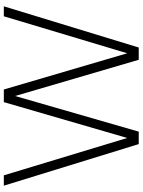

<svg xmlns="http://www.w3.org/2000/svg" viewBox="109 -853 744 1002"><g transform="rotate(-90 481.0 -352.0)"><path d="M230 0 13 -704H67L262 -60L449 -704H515L704 -60L897 -704H949L734 0H670L481 -645L295 0Z"/></g></svg>

Font: Prodigy Sans Light
Style: Regular
Weight: 300
Designer: Wei Huang
Foundry: Wei Huang
Version: Version 1.003; ttfautohint (v1.8.3)